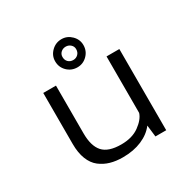

<svg xmlns="http://www.w3.org/2000/svg" viewBox="-158 -859 1026 1026"><g transform="rotate(-30 355.0 -346.0)"><path d="M346.5 -528Q310 -528 284.2 -553.2Q258.5 -578.5 258.5 -615.5Q258.5 -650.5 284.5 -676Q310.5 -701.5 346.5 -701.5Q381.5 -701.5 407.2 -676Q433 -650.5 433 -615.5Q433 -579 407.5 -553.5Q382 -528 346.5 -528ZM346.5 -573Q364 -573 376.2 -584.8Q388.5 -596.5 388.5 -616Q388.5 -633 376 -644.2Q363.5 -655.5 346.5 -655.5Q328.5 -655.5 316.2 -644.2Q304 -633 304 -616Q304 -596.5 316 -584.8Q328 -573 346.5 -573ZM316.5 10Q274.5 10 240.5 0.2Q206.5 -9.5 178.2 -31.2Q150 -53 134.5 -92.2Q119 -131.5 119 -186V-501H197.5V-206Q197.5 -128 231 -91Q264.5 -54 343.5 -54Q411.5 -54 455 -85.8Q498.5 -117.5 509.5 -152.5V-501H588.5V0H522L513.5 -72Q484.5 -33.5 433.8 -11.8Q383 10 316.5 10Z"/></g></svg>

Font: League Mono Light
Style: Regular
Weight: 300
Width: 6
Designer: Tyler Finck
Foundry: The League of Moveable Type / Tyler Finck
Version: Version 2.210